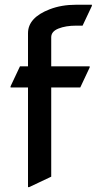

<svg xmlns="http://www.w3.org/2000/svg" viewBox="-20 -767 455 807"><path d="M97.7 19.5V-399.4H24.4V-404.3L64 -488.3H97.7V-627.4Q97.7 -692.9 189 -728Q238.3 -747.1 300.3 -747.1H366.2V-742.2L327.1 -659.2H300.3Q256.3 -659.2 225.8 -647Q195.3 -634.8 195.3 -610.4V-488.3H356.9V-483.4L317.4 -399.4H195.3V-24.4L102.5 19.5Z"/></svg>

Font: Nova Flat
Style: Book
Weight: 400
Version: Version 2.000